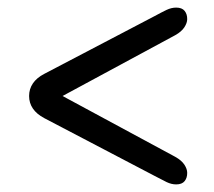

<svg xmlns="http://www.w3.org/2000/svg" viewBox="-20 -596 567 508"><path d="M134.4 -348V-336L443.8 -503Q460.2 -512.2 467.8 -523.8Q475.3 -535.4 475.3 -545.2Q475.5 -558.5 468.5 -567.2Q461.5 -575.9 446.1 -575.9Q433.6 -575.9 420.7 -569.8Q407.8 -563.6 389.4 -553.6L97 -400.5Q77 -390.1 67 -375.3Q57 -360.5 57 -342Q57 -323.5 67 -308.8Q77 -294.1 97 -283.5L389.4 -130.4Q407.8 -120.6 420.7 -114.3Q433.6 -108.1 446.1 -108.1Q461.5 -108.1 468.5 -116.8Q475.5 -125.5 475.3 -138.8Q475.3 -148.9 467.8 -160.4Q460.2 -171.8 443.8 -181Z"/></svg>

Font: Fraunces SuperSoft
Style: Regular
Weight: 900
Version: Version 1.000;[b76b70a41]